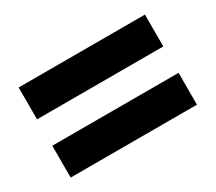

<svg xmlns="http://www.w3.org/2000/svg" viewBox="-74 -658 687 611"><g transform="rotate(-30 269.5 -352.5)"><path d="M37 -401V-518H501V-401ZM37 -187V-304H501V-187Z"/></g></svg>

Font: Noto Sans Tamil SemiCondensed ExtraBold
Style: Regular
Weight: 800
Width: 4
Designer: Jelle Bosma - Monotype Design Team
Foundry: Monotype Imaging Inc.
Version: Version 2.004; ttfautohint (v1.8.4.7-5d5b)